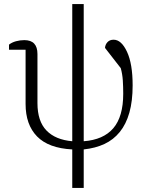

<svg xmlns="http://www.w3.org/2000/svg" viewBox="-20 -718 741 938"><path d="M333 12Q217 6 161 -51.5Q105 -109 105 -210V-475H24V-500Q38 -511 58 -516.5Q78 -522 99 -522Q163 -522 163 -454V-214Q163 -126 207 -80.5Q251 -35 333 -28V-698H389V-28Q485 -35 533.5 -91.5Q582 -148 582 -260Q582 -294 580 -325Q578 -356 570 -385L493 -484Q494 -500 505 -512Q516 -524 535 -524Q573 -524 600.5 -465Q628 -406 628 -301Q628 -224 612 -167.5Q596 -111 565 -73Q534 -35 490 -14.5Q446 6 389 12V200H333Z"/></svg>

Font: IBM Plex Serif Light
Style: Regular
Weight: 300
Designer: Mike Abbink, Paul van der Laan, Pieter van Rosmalen
Foundry: Bold Monday
Version: Version 3.001